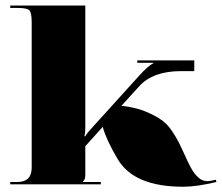

<svg xmlns="http://www.w3.org/2000/svg" viewBox="-20 -676 814 704"><path d="M17.5 -655.6H292.8V-206.7Q292.8 -186.6 289.3 -177.4L292.4 -175.7Q295.9 -183.6 310.3 -199.7L490.4 -398.6Q524 -435.8 542.4 -444.1V-445.8H483.4V-454.5H692.3V-415.2H643.4Q541.1 -415.2 490.8 -360.1L425.3 -288Q450.2 -285.8 479.7 -278.4Q509.2 -271 544.6 -252.8Q580 -234.7 599.7 -210.7Q611 -196.2 622.4 -177.2Q633.7 -158.2 640.3 -144.4Q646.9 -130.7 656.9 -108.8Q664.3 -92.2 668.7 -83Q673.1 -73.9 680.3 -60.5Q687.5 -47.2 693.2 -40.2Q698.9 -33.2 706.5 -25.8Q714.2 -18.4 722.7 -15.1Q731.2 -11.8 740.8 -11.8Q750.4 -11.8 771.4 -17L773.6 -8.7Q701.9 8.7 651.2 8.7Q471.6 8.7 411.7 -92.2Q370.2 -162.2 356.6 -210.7L292.8 -139.9V-36.7Q292.8 -25.3 291.1 -20.5Q289.3 -15.7 284.1 -10.5V-8.7H349.7V0H17.5V-8.7H43.7Q96.2 -8.7 96.2 -61.2V-594.4Q96.2 -629.8 87.6 -638.3Q79.1 -646.9 43.7 -646.9H17.5Z"/></svg>

Font: Wabroye
Style: Medium
Weight: 500
Designer: gluk
Foundry: gluk
Version: Version 0.14